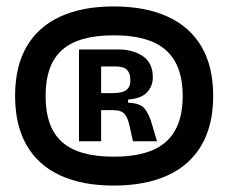

<svg xmlns="http://www.w3.org/2000/svg" viewBox="-20 -731 711 598"><path d="M334 -153Q237 -153 168 -184.5Q99 -216 63 -278.5Q27 -341 27 -432Q27 -524 63 -586Q99 -648 168 -679.5Q237 -711 334 -711Q432 -711 501.5 -679.5Q571 -648 607.5 -586Q644 -524 644 -432Q644 -341 607.5 -278.5Q571 -216 501.5 -184.5Q432 -153 334 -153ZM334 -243Q407 -243 454.5 -263Q502 -283 525.5 -325Q549 -367 549 -432Q549 -497 525.5 -539Q502 -581 454.5 -601Q407 -621 334 -621Q225 -621 173.5 -575.5Q122 -530 122 -432Q122 -334 173.5 -288.5Q225 -243 334 -243ZM226 -291V-577H348Q394 -577 425 -556Q456 -535 456 -490Q456 -463 438 -443.5Q420 -424 379 -421V-411Q417 -410 431 -392Q445 -374 453 -345L469 -291H394L383 -341Q378 -364 368 -376Q358 -388 331 -388H295V-291ZM295 -441H331Q347 -441 359 -444Q371 -447 378.5 -455.5Q386 -464 386 -480Q386 -499 379.5 -508.5Q373 -518 362.5 -521Q352 -524 342 -524H295Z"/></svg>

Font: Bricolage Grotesque 96pt ExtraBold SemiBold
Style: Regular
Weight: 600
Version: Version 1.001;gftools[0.9.33.dev8+g029e19f]